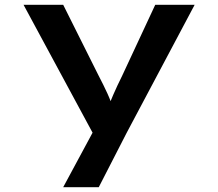

<svg xmlns="http://www.w3.org/2000/svg" viewBox="-20 -549 908 799"><path d="M243 230 389 -41 384 38 78 -529H243L390 -235Q410 -197 427 -160Q444 -123 453 -89L423 -87Q435 -117 451.5 -155Q468 -193 488 -233L626 -529H790L507 4L391 230Z"/></svg>

Font: Lexend Peta SemiBold
Style: Regular
Weight: 600
Designer: Bonnie Shaver-Troup, Thomas Jockin
Foundry: Lexend
Version: Version 1.007